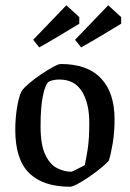

<svg xmlns="http://www.w3.org/2000/svg" viewBox="-20 -700 493 729"><path d="M246 9Q143 9 90.5 -43Q38 -95 38 -207Q38 -252 45 -293.5Q52 -335 62 -354Q70 -366 90.5 -383.5Q111 -401 135.5 -417.5Q160 -434 181 -445.5Q202 -457 211 -457Q312 -457 363.5 -402.5Q415 -348 415 -247Q415 -198 408 -156Q401 -114 393 -90Q385 -80 365 -63.5Q345 -47 320.5 -30Q296 -13 275.5 -2Q255 9 246 9ZM251 -48Q255 -49 267 -55Q279 -61 290.5 -67Q302 -73 302 -73Q307 -96 313 -134Q319 -172 319 -234Q319 -308 291 -353Q263 -398 206 -398Q196 -398 186 -396.5Q176 -395 166 -390Q153 -383 143.5 -339Q134 -295 134 -221Q134 -150 152 -112.5Q170 -75 197 -61.5Q224 -48 251 -48ZM288 -520 265 -549 391 -680 440 -635V-610Q407 -590 368 -566.5Q329 -543 288 -520ZM129 -520 106 -549 232 -680 281 -635V-610Q248 -590 209 -566.5Q170 -543 129 -520Z"/></svg>

Font: Grenze Gotisch
Style: Regular
Weight: 400
Designer: Renata Polastri
Foundry: Omnibus-Type
Version: Version 1.001